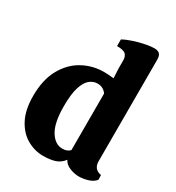

<svg xmlns="http://www.w3.org/2000/svg" viewBox="-189 -900 944 1029"><g transform="rotate(30 283.0 -386.0)"><path d="M235 13Q181 13 133.5 -14.5Q86 -42 57 -98Q28 -154 28 -239Q28 -340 65.5 -407Q103 -474 163.5 -507Q224 -540 293 -540Q306 -540 322 -539Q338 -538 354 -536L351 -596V-646Q351 -669 338 -682Q325 -695 284 -695V-736Q309 -750 343 -761Q377 -772 410 -778.5Q443 -785 463 -785Q486 -785 496.5 -774.5Q507 -764 507 -739V-111Q507 -62 555 -53L556 -25Q542 -6 513 3.5Q484 13 454 13Q428 13 399 1.5Q370 -10 358 -34Q337 -6 306.5 3.5Q276 13 235 13ZM304 -72Q335 -72 351 -90V-440Q330 -469 295 -469Q268 -469 246 -450.5Q224 -432 211 -389.5Q198 -347 198 -274Q198 -171 228.5 -121.5Q259 -72 304 -72Z"/></g></svg>

Font: Calistoga
Style: Regular
Weight: 400
Designer: Yvonne Schuttler, Eben Sorkin
Foundry: www.sorkintype.com
Version: Version 1.010; ttfautohint (v1.8.4.7-5d5b)